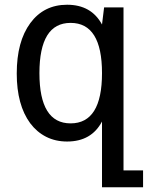

<svg xmlns="http://www.w3.org/2000/svg" viewBox="-20 -578 642 806"><path d="M408.2 -67.9Q363.8 16.1 261.7 16.1Q212.9 16.1 173.8 -3.7Q134.8 -23.4 106.9 -60.5Q50.3 -137.2 50.3 -269.5Q50.3 -403.8 107.2 -481Q164.1 -558.1 261.7 -558.1Q363.3 -558.1 408.2 -475.1L417 -546.9H498.5V137.2H580.6V208H408.2ZM276.4 -60.1Q408.2 -60.1 408.2 -271Q408.2 -481.9 276.4 -481.9Q210.9 -481.9 178.2 -429.2Q145.5 -376 145.5 -271Q145.5 -60.1 276.4 -60.1Z"/></svg>

Font: Vazir Code Hack
Style: Code-Hack
Weight: 400
Foundry: DejaVu fonts team - Redesigned by Saber Rastikerdar
Version: Version 1.1.2